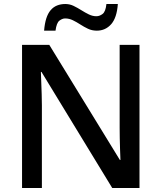

<svg xmlns="http://www.w3.org/2000/svg" viewBox="-20 -938 806 958"><path d="M676 0H540L187 -579H184Q185 -553 186 -524.5Q187 -496 188 -467.5Q189 -439 189 -412V0H90V-714H226L578 -140H581Q580 -164 579 -192.5Q578 -221 577.5 -249.5Q577 -278 577 -301V-714H676ZM200 -785Q203 -821 211 -846Q219 -871 232.5 -887Q246 -903 264.5 -910.5Q283 -918 306 -918Q328 -918 347.5 -908.5Q367 -899 386 -887Q405 -875 423.5 -866Q442 -857 461 -857Q477 -857 492 -868.5Q507 -880 511 -918H568Q563 -849 534.5 -817Q506 -785 463 -785Q439 -785 419 -794.5Q399 -804 380.5 -816Q362 -828 343.5 -837Q325 -846 305 -846Q291 -846 276.5 -835Q262 -824 257 -785Z"/></svg>

Font: Noto Sans Hebrew Thin Medium
Style: Regular
Weight: 500
Version: Version 3.001